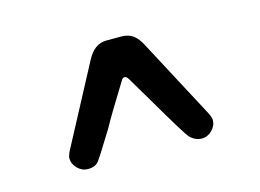

<svg xmlns="http://www.w3.org/2000/svg" viewBox="-52 -773 617 455"><g transform="rotate(-15 256.0 -545.5)"><path d="M79 -440Q79 -446 85 -458L188 -652Q206 -687 236 -687H273Q290 -687 301.5 -678.5Q313 -670 322 -652L425 -458Q431 -446 431 -440Q431 -426 420 -415Q409 -404 395 -404Q379 -404 366 -417Q358 -425 299 -526L264 -585Q260 -592 255 -592Q250 -592 247 -586Q201 -512 186 -484Q146 -419 142 -415Q134 -404 115 -404Q101 -404 90 -415Q79 -426 79 -440Z"/></g></svg>

Font: 寒蝉全圆体
Style: Regular
Weight: 400
Designer: Warren2060
      Designed by Motoya company      

      [Varela Round]
      Joe Prince(Latin component); Avraham Cornf
Foundry: ChillType
Version: Version 3.200